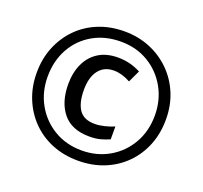

<svg xmlns="http://www.w3.org/2000/svg" viewBox="-126 -870 1083 1025"><g transform="rotate(20 415.5 -357.0)"><path d="M415 10Q335 10 268 -17Q201 -44 152 -93.5Q103 -143 75.5 -210Q48 -277 48 -357Q48 -437 75.5 -504Q103 -571 152 -620.5Q201 -670 268 -697Q335 -724 415 -724Q492 -724 558.5 -697Q625 -670 675.5 -620.5Q726 -571 754 -504Q782 -437 782 -357Q782 -277 755 -210Q728 -143 678.5 -93.5Q629 -44 562 -17Q495 10 415 10ZM415 -48Q500 -48 569 -87.5Q638 -127 678.5 -197Q719 -267 719 -357Q719 -443 680 -513Q641 -583 572.5 -624.5Q504 -666 415 -666Q326 -666 257 -626.5Q188 -587 149 -517Q110 -447 110 -357Q110 -271 149 -201Q188 -131 257 -89.5Q326 -48 415 -48ZM428 -132Q327 -132 277 -193.5Q227 -255 227 -357Q227 -423 250.5 -473.5Q274 -524 319 -552.5Q364 -581 430 -581Q498 -581 559 -549L527 -481Q477 -508 433 -508Q377 -508 346.5 -468Q316 -428 316 -357Q316 -283 343 -244Q370 -205 432 -205Q457 -205 486 -212Q515 -219 541 -230V-157Q516 -146 490 -139Q464 -132 428 -132Z"/></g></svg>

Font: Noto Sans Thai Looped Medium
Style: Regular
Weight: 500
Designer: Sasikarn Vongin, Ben Mitchell
Foundry: The Fontpad Ltd
Version: Version 1.001; ttfautohint (v1.8.4.7-5d5b)